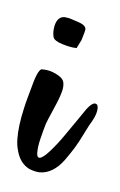

<svg xmlns="http://www.w3.org/2000/svg" viewBox="-41 -347 181 290"><g transform="rotate(5 49.5 -202.5)"><path d="M12.7 -88.4Q-1.5 -95.7 -6.3 -114.3Q-8.8 -123 -8.8 -131.8Q-9.3 -150.4 -2.9 -178.7Q-1.5 -185.5 1.5 -196.3Q4.4 -207 4.9 -208.5Q12.2 -237.3 18.1 -239.7H21.5Q30.3 -239.7 40.5 -234.9Q50.8 -230 52.7 -223.6Q54.2 -217.3 52.2 -209.5Q49.8 -199.7 41.7 -181.4Q33.7 -163.1 32.2 -158.7Q28.8 -147.5 25.9 -135.3Q22.9 -123.5 22.9 -113.8Q22.9 -106.4 26.9 -106.4Q31.7 -106.4 42 -117.9Q52.2 -129.4 61.5 -142.8Q70.8 -156.2 80.6 -170.4Q90.3 -184.6 91.3 -186Q98.6 -195.3 103 -195.3Q107.9 -195.3 107.9 -188.5Q107.9 -180.2 101.6 -168.9Q98.1 -163.6 91.3 -149.7Q84.5 -135.7 78.9 -126.5Q73.2 -117.2 65.4 -106.4Q57.6 -95.7 48.3 -90.1Q39.1 -84.5 29.3 -84.5Q23.9 -84.5 16.6 -86.9ZM79.1 -305.7Q79.1 -303.2 74.7 -289.1L68.4 -276.4H66.9Q59.6 -276.4 46.6 -280.3Q33.7 -284.2 32.2 -290Q30.3 -297.4 32.2 -307.1Q35.6 -321.3 46.4 -321.3Q47.4 -321.3 53.2 -320.3Q54.7 -319.8 66.9 -315.9Q79.1 -312 79.1 -305.7Z"/></g></svg>

Font: Sintesa 4
Style: 4
Weight: 400
Version: Version 001.000